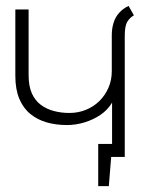

<svg xmlns="http://www.w3.org/2000/svg" viewBox="-20 -532 481 651"><path d="M313 -44V99H349L357 0H382V-44ZM360 0H403V-411Q403 -444 411.5 -458Q420 -472 434 -480L416 -512Q397 -503 384 -488.5Q371 -474 365 -454.5Q359 -435 359 -412V-290Q359 -260 347.5 -234Q336 -208 316.5 -189Q297 -170 271 -159.5Q245 -149 215 -149Q188 -149 163 -155.5Q138 -162 118.5 -176.5Q99 -191 88 -215.5Q77 -240 77 -277V-500H32V-275Q32 -229 45.5 -197Q59 -165 83 -145.5Q107 -126 138.5 -117Q170 -108 207 -108Q237 -108 266.5 -117Q296 -126 320.5 -142.5Q345 -159 360 -184Z"/></svg>

Font: Advent Pro Light
Style: Regular
Weight: 300
Version: Version 3.000